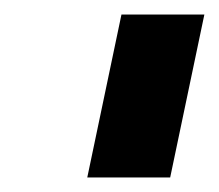

<svg xmlns="http://www.w3.org/2000/svg" viewBox="-20 -743 301 264"><path d="M100 -499 147 -723H261L214 -499Z"/></svg>

Font: Raleway Thin
Style: Bold Italic
Weight: 700
Italic angle: -12°
Version: Version 4.026